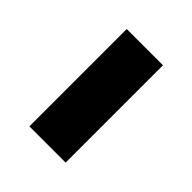

<svg xmlns="http://www.w3.org/2000/svg" viewBox="-13 -477 371 371"><g transform="rotate(-45 172.5 -291.5)"><path d="M40 -242V-341H306V-242Z"/></g></svg>

Font: Literata SemiBold
Style: Regular
Weight: 600
Designer: Latin by Veronika Burian and Jose Scaglione. Greek by Irene Vlachou. Cyrillic by Vera Evstafieva.
Foundry: TypeTogether
Version: Version 3.103; ttfautohint (v1.8.4.7-5d5b);gftools[0.9.29]